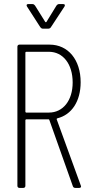

<svg xmlns="http://www.w3.org/2000/svg" viewBox="-20 -918 449 938"><path d="M228 -784 295 -886C299 -893 297 -898 289 -898H268C263 -898 259 -895 256 -891L207 -811C206 -809 202 -809 201 -811L151 -891C148 -895 144 -898 139 -898H118C113 -898 110 -896 110 -892C110 -890 111 -888 112 -886L177 -785C180 -781 184 -778 189 -778H216C221 -778 225 -780 228 -784ZM348 0H367C373 0 376 -3 376 -7C376 -8 375 -10 375 -11L257 -335C256 -337 258 -339 260 -340C330 -357 374 -423 374 -516C374 -626 313 -700 222 -700H75C69 -700 65 -696 65 -690V-10C65 -4 69 0 75 0H94C100 0 104 -4 104 -10V-331C104 -333 106 -335 108 -335H217C219 -335 220 -335 221 -332L336 -8C338 -2 343 0 348 0ZM108 -665H219C288 -665 335 -605 335 -515C335 -427 288 -368 219 -368H108C106 -368 104 -370 104 -372V-661C104 -663 106 -665 108 -665Z"/></svg>

Font: Barlow Condensed ExtraLight
Style: Regular
Weight: 275
Width: 3
Designer: Jeremy Tribby
Foundry: Tribby Type
Version: Version 1.422;hotconv 1.0.109;makeotfexe 2.5.65596